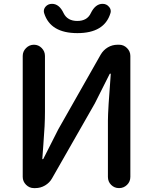

<svg xmlns="http://www.w3.org/2000/svg" viewBox="-20 -966 784 986"><path d="M154.3 0Q130.9 0 113.8 -17.1Q96.7 -34.2 96.7 -57.6V-678.7Q96.7 -702.1 113.8 -719.2Q130.9 -736.3 154.3 -736.3Q177.7 -736.3 194.3 -719.2Q210.9 -702.1 210.9 -678.7V-392.6Q210.9 -357.4 209 -318.4Q207 -279.3 202.6 -222.2Q198.2 -165 197.3 -150.4Q197.3 -148.4 199.2 -148.4Q201.2 -148.4 202.1 -149.4L279.3 -301.8L497.1 -685.5Q510.7 -709 533.7 -722.7Q556.6 -736.3 584 -736.3H591.8Q615.2 -736.3 632.3 -719.2Q649.4 -702.1 649.4 -678.7V-57.6Q649.4 -33.2 632.3 -16.6Q615.2 0 591.3 0Q567.4 0 550.8 -16.6Q534.2 -33.2 534.2 -57.6V-346.7Q534.2 -399.4 548.8 -585.9Q548.8 -587.9 546.4 -587.9Q543.9 -587.9 543 -585.9L466.8 -434.6L247.1 -49.8Q234.4 -27.3 211.4 -13.7Q188.5 0 161.1 0ZM207 -897.5Q205.1 -903.3 205.1 -909.2Q205.1 -920.9 213.9 -931.6Q226.6 -946.3 247.1 -946.3Q284.2 -946.3 306.6 -898.4Q326.2 -858.4 377 -858.4Q427.7 -858.4 446.3 -898.4Q469.7 -946.3 506.8 -946.3Q527.3 -946.3 540 -930.7Q548.8 -920.9 548.8 -908.2Q548.8 -903.3 546.9 -897.5Q515.6 -795.9 377.4 -795.9Q239.3 -795.9 207 -897.5Z"/></svg>

Font: Gen Jyuu Gothic Medium
Style: Regular
Weight: 500
Designer: [Source Han Sans]
Ryoko NISHIZUKA  (kana & ideographs); Paul D. Hunt (Latin, Greek & Cyrillic); Wenlong ZHANG  (bopomofo
Version: Version 1.002.20150607